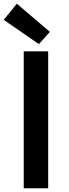

<svg xmlns="http://www.w3.org/2000/svg" viewBox="-34 -1016 373 1036"><path d="M94 0V-739H226V0ZM176 -778 -14 -909 57 -996 235 -844Z"/></svg>

Font: Noto Sans KR SemiBold
Style: Regular
Weight: 600
Designer: Ryoko NISHIZUKA  (kana, bopomofo & ideographs); Paul D. Hunt (Latin, Greek & Cyrillic); Sandoll Communications , Soo-you
Foundry: Adobe
Version: Version 2.004-H2;hotconv 1.0.118;makeotfexe 2.5.65603